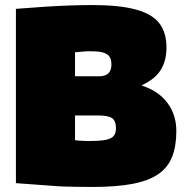

<svg xmlns="http://www.w3.org/2000/svg" viewBox="-20 -730 727 760"><path d="M43 -5V-695Q106 -700 160 -703.5Q214 -707 260.5 -708.5Q307 -710 346 -710Q452 -710 517 -692.5Q582 -675 610.5 -638Q639 -601 639 -542Q639 -490 616.5 -453.5Q594 -417 542 -393V-391Q607 -370 642.5 -323Q678 -276 678 -211Q678 -151 661 -108.5Q644 -66 605.5 -40Q567 -14 503.5 -2Q440 10 346 10Q310 10 285 9.5Q260 9 239 8.5Q218 8 193 6Q168 4 132.5 1.5Q97 -1 43 -5ZM277 -428H371Q388 -428 399 -433Q410 -438 415.5 -448.5Q421 -459 421 -475Q421 -494 414 -505Q407 -516 390 -521.5Q373 -527 342 -527Q334 -527 327.5 -527Q321 -527 316 -526.5Q311 -526 305.5 -525.5Q300 -525 293 -524.5Q286 -524 277 -523ZM277 -175Q283 -174 291 -173.5Q299 -173 307.5 -172.5Q316 -172 323.5 -172Q331 -172 337 -172Q379 -172 401 -177Q423 -182 431 -193Q439 -204 439 -222Q439 -251 424 -262Q409 -273 367 -273H277Z"/></svg>

Font: Georama Black
Style: Regular
Weight: 900
Designer: Jean-Baptiste Levee
Foundry: Production Type
Version: Version 1.001